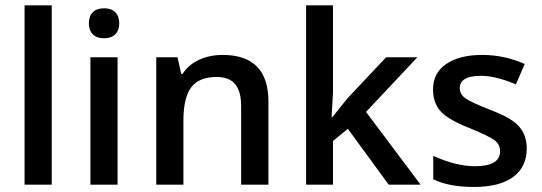

<svg xmlns="http://www.w3.org/2000/svg" viewBox="-20 -704 2066 732"><path d="M177.2 -683.6V0H73.7V-683.6Z M377 -558.1Q349.1 -558.1 334 -573.2Q318.8 -588.4 318.8 -614.7Q318.8 -642.6 334 -657.5Q349.1 -672.4 377 -672.4Q404.3 -672.4 419.4 -657.5Q434.6 -642.6 434.6 -614.7Q434.6 -588.4 419.4 -573.2Q404.3 -558.1 377 -558.1ZM428.2 -485.8V0H324.7V-485.8Z M1003.4 -316.9V0H899.4V-298.8Q899.4 -355.5 876.7 -383.1Q854 -410.6 805.2 -410.6Q739.7 -410.6 709.5 -371.6Q679.2 -332.5 679.2 -242.2V0H575.7V-485.8H656.7L670.9 -422.4H676.3Q698.2 -457 738.5 -475.8Q778.8 -494.6 828.6 -494.6Q1003.4 -494.6 1003.4 -316.9Z M1244.1 -256.8H1246.6L1305.2 -329.6L1452.1 -485.8H1571.3L1375.5 -277.3L1583.5 0H1461.9L1306.2 -212.9L1249.5 -166.5V0H1147V-683.6H1249.5V-350.1Z M1934.6 -243.2Q1988.3 -206.1 1988.3 -138.2Q1988.3 -67.4 1936.3 -29.3Q1884.3 8.8 1787.6 8.8Q1691.4 8.8 1631.8 -20.5V-109.9Q1717.8 -70.3 1791.5 -70.3Q1886.7 -70.3 1886.7 -127.9Q1886.2 -154.3 1864.3 -170.2Q1842.3 -186 1774.4 -213.9Q1690.4 -246.6 1660.6 -278.8Q1630.9 -311.5 1630.9 -363.3Q1630.9 -425.8 1681.2 -460Q1731.9 -494.6 1818.4 -494.6Q1902.8 -494.6 1980.5 -460L1946.8 -382.3Q1869.1 -415 1814.5 -415Q1732.9 -415 1732.9 -368.2Q1732.9 -344.7 1753.9 -329.6Q1775.4 -314 1847.2 -286.1Q1908.7 -262.2 1934.6 -243.2Z"/></svg>

Font: Khula Semibold
Style: Regular
Weight: 600
Designer: Erin McLaughlin, Steve Matteson
Version: Version 1.000;PS 1.0;hotconv 1.0.72;makeotf.lib2.5.5900